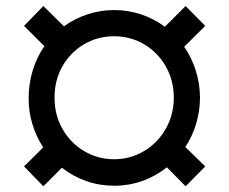

<svg xmlns="http://www.w3.org/2000/svg" viewBox="-20 -620 775 651"><path d="M189.9 -51.3 127 11.7 61.5 -55.7 126.5 -120.1Q103 -156.2 90.1 -198.2Q77.1 -240.2 77.1 -286.1Q77.1 -335.9 90.8 -380.9Q104.5 -425.8 130.4 -463.4L61.5 -532.2L127 -599.6L196.8 -530.8Q233.4 -557.1 276.9 -571.5Q320.3 -585.9 367.2 -585.9Q414.6 -585.9 458.3 -571.3Q502 -556.6 539.1 -529.3L609.4 -599.6L675.8 -532.2L604.5 -461.4Q629.9 -424.8 643.8 -380.9Q657.7 -336.9 658.2 -289.1Q657.7 -242.7 645 -200.2Q632.3 -157.7 608.4 -121.6L675.8 -55.7L609.4 11.7L545.9 -52.7Q507.8 -22.5 462.2 -6.3Q416.5 9.8 367.2 9.8Q317.9 9.8 272.5 -6.1Q227.1 -22 189.9 -51.3ZM569.3 -289.1Q569.3 -347.2 542.2 -394.8Q515.1 -442.4 468.8 -469.7Q422.4 -497.1 367.2 -497.1Q311 -497.1 264.6 -469.7Q218.3 -442.4 191.4 -394.8Q164.6 -347.2 165 -289.1Q164.6 -231.4 191.4 -183.6Q218.3 -135.7 264.9 -107.9Q311.5 -80.1 367.2 -80.1Q421.9 -80.1 468.5 -107.9Q515.1 -135.7 542.2 -183.6Q569.3 -231.4 569.3 -289.1Z"/></svg>

Font: Pretendard GOV
Style: Bold
Weight: 700
Designer: Base glyphs from Inter by Rasmus Andersson; Hangeul glyphs from Noto Sans CJK(Source Han Sans) by Jang Soo-young and Kan
Foundry: Kil Hyung-jin
Version: Version 1.309